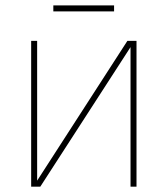

<svg xmlns="http://www.w3.org/2000/svg" viewBox="-20 -699 628 719"><path d="M119.1 -22.5 457 -545.9H491.2V0H468.8V-522.5L130.9 0H96.7V-545.9H119.1ZM407.2 -678.7V-656.2H179.7V-678.7Z"/></svg>

Font: Inter Tight Thin
Style: Regular
Weight: 250
Designer: Rasmus Andersson
Foundry: rsms
Version: Version 3.004